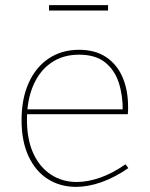

<svg xmlns="http://www.w3.org/2000/svg" viewBox="-20 -722 586 748"><path d="M276 6Q215 6 167 -24Q119 -54 91.5 -112.5Q64 -171 64 -254Q64 -337 91.5 -398.5Q119 -460 169.5 -494Q220 -528 288 -528Q351 -528 393.5 -499.5Q436 -471 457.5 -421Q479 -371 479 -305Q479 -300 479 -294Q479 -288 478 -277H73V-296H467L458 -290Q459 -349 443 -399Q427 -449 389.5 -479Q352 -509 288 -509Q225 -509 179.5 -477.5Q134 -446 109.5 -389Q85 -332 85 -256Q85 -178 110 -124Q135 -70 179 -41.5Q223 -13 279 -13Q322 -13 370.5 -30Q419 -47 469 -82L480 -67Q426 -30 374.5 -12Q323 6 276 6ZM401 -702V-681H171V-702Z"/></svg>

Font: Bitter Thin Thin
Style: Regular
Weight: 250
Version: Version 2.002